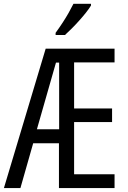

<svg xmlns="http://www.w3.org/2000/svg" viewBox="-22 -963 653 983"><path d="M564.5 0H279.8V-229.5H147.9L82.5 0H-2L211.9 -713.9H564.5V-643.6H357.4V-407.7H551.8V-337.9H357.4V-70.8H564.5ZM167 -301.3H280.8V-642.6H264.6ZM443.8 -943.4V-934.6Q434.1 -918.5 418 -898.2Q401.9 -877.9 382.8 -856.7Q363.8 -835.4 344.7 -816.4Q325.7 -797.4 310.5 -783.7H262.7V-794.9Q282.2 -821.8 298.8 -847.2Q315.4 -872.6 329.1 -896.7Q342.8 -920.9 354 -943.4Z"/></svg>

Font: Open Sans Condensed
Style: Regular
Weight: 400
Width: 3
Designer: Monotype Design Team
Foundry: Monotype Imaging Inc.
Version: Version 3.000